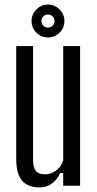

<svg xmlns="http://www.w3.org/2000/svg" viewBox="-20 -798 418 825"><path d="M149 7.2Q100.9 7.2 75.3 -21.4Q49.7 -50.1 49.7 -115.7V-600H122.2V-110.2Q122.2 -77.9 134.3 -63.4Q146.5 -48.9 173 -48.9Q198.7 -48.9 220.4 -64.6Q242.2 -80.4 251.6 -108.6V-600H324.1V0H251.6V-54.3H238.7Q223.7 -23.3 201.4 -8Q179.2 7.2 149 7.2ZM186 -637Q157.1 -637 136.3 -657.6Q115.6 -678.1 115.6 -707.5Q115.6 -736.4 136.3 -757.3Q157.1 -778.3 186 -778.3Q215 -778.3 235.9 -757.3Q256.8 -736.4 256.8 -707.5Q256.8 -678.1 235.9 -657.6Q215 -637 186 -637ZM185.9 -679.4Q197.8 -679.4 206.1 -687.6Q214.4 -695.9 214.4 -707.3Q214.4 -719.2 206.1 -727.5Q197.8 -735.8 185.9 -735.8Q174.4 -735.8 166.2 -727.5Q158 -719.2 158 -707.3Q158 -695.9 166.2 -687.6Q174.4 -679.4 185.9 -679.4Z"/></svg>

Font: Big Shoulders Thin
Style: Regular
Weight: 100
Designer: Patric King
Foundry: XO Type Co
Version: Version 2.002